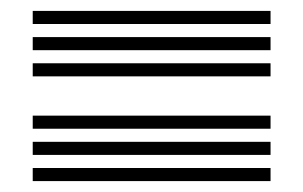

<svg xmlns="http://www.w3.org/2000/svg" viewBox="-20 -530 556 352"><path d="M40 -486V-510H476V-486ZM40 -438V-462H476V-438ZM40 -390V-414H476V-390ZM40 -294V-318H476V-294ZM40 -246V-270H476V-246ZM40 -198V-222H476V-198Z"/></svg>

Font: Big Shoulders Inline Display Thin Black
Style: Regular
Weight: 900
Version: Version 2.002